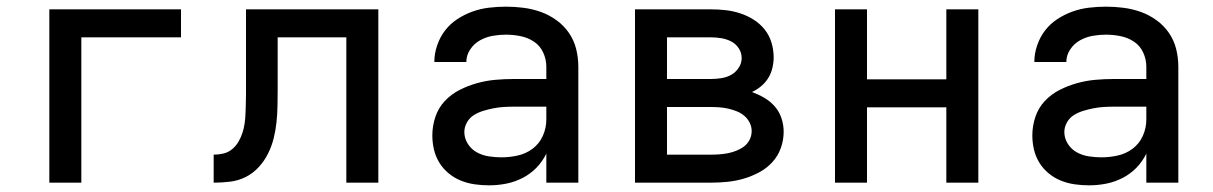

<svg xmlns="http://www.w3.org/2000/svg" viewBox="-20 -548 3640 576"><path d="M128 0V-520H523V-436H224V0Z M621 0V-84Q636 -84 650.5 -87.5Q665 -91 676.5 -100.5Q688 -110 695.5 -123Q703 -136 707.5 -150Q712 -164 714 -178.5Q716 -193 716.5 -207.5Q717 -222 717.5 -236.5Q718 -251 718 -266Q718 -270 718 -273.5Q718 -277 718 -281V-520H1115V0H1019V-436H813V-281Q813 -281 813 -280.5Q813 -280 813 -280V-279Q813 -255 812.5 -230.5Q812 -206 809.5 -181.5Q807 -157 801 -133Q795 -109 784 -87Q773 -65 756 -46.5Q739 -28 717 -17Q695 -6 670.5 -3Q646 0 621 0Z M1447 8Q1426 8 1404.5 5Q1383 2 1363 -6Q1343 -14 1326 -28Q1309 -42 1298 -60Q1287 -78 1282 -99Q1277 -120 1277 -142Q1277 -170 1286 -197Q1295 -224 1314 -244.5Q1333 -265 1358.5 -278Q1384 -291 1411 -298.5Q1438 -306 1465.5 -308.5Q1493 -311 1521 -311H1619V-348Q1619 -370 1609.5 -390.5Q1600 -411 1582 -423Q1564 -435 1542 -439.5Q1520 -444 1498 -444Q1478 -444 1458 -440.5Q1438 -437 1420 -427Q1402 -417 1390.5 -399.5Q1379 -382 1379 -362H1283Q1283 -387 1291.5 -412Q1300 -437 1315.5 -457Q1331 -477 1352.5 -491Q1374 -505 1398 -513.5Q1422 -522 1447.5 -525Q1473 -528 1498 -528Q1525 -528 1551.5 -524.5Q1578 -521 1603 -512Q1628 -503 1650 -487Q1672 -471 1687 -449Q1702 -427 1708.5 -401Q1715 -375 1715 -348V0H1619V-87Q1607 -63 1589 -44.5Q1571 -26 1547.5 -14Q1524 -2 1498.5 3Q1473 8 1447 8ZM1484 -76Q1509 -76 1533.5 -81.5Q1558 -87 1578 -102Q1598 -117 1608.5 -140.5Q1619 -164 1619 -189V-228H1521Q1506 -228 1490.5 -227Q1475 -226 1460 -223Q1445 -220 1430 -215.5Q1415 -211 1402 -203Q1389 -195 1381 -181Q1373 -167 1373 -152Q1373 -133 1383.5 -116.5Q1394 -100 1410.5 -91Q1427 -82 1446 -79Q1465 -76 1484 -76Z M1885 0V-520H2112Q2135 -520 2157 -517.5Q2179 -515 2200.5 -508Q2222 -501 2241 -489Q2260 -477 2274 -459.5Q2288 -442 2294.5 -420Q2301 -398 2301 -376Q2301 -360 2297 -343.5Q2293 -327 2284.5 -313.5Q2276 -300 2263.5 -289.5Q2251 -279 2236 -272Q2255 -265 2273 -254.5Q2291 -244 2304.5 -228.5Q2318 -213 2324.5 -193Q2331 -173 2331 -153Q2331 -128 2322.5 -104Q2314 -80 2297 -61.5Q2280 -43 2257.5 -31Q2235 -19 2211 -12Q2187 -5 2162 -2.5Q2137 0 2112 0ZM1981 -311H2112Q2128 -311 2144 -313.5Q2160 -316 2173.5 -323.5Q2187 -331 2196 -344.5Q2205 -358 2205 -374Q2205 -390 2196 -403.5Q2187 -417 2173 -424Q2159 -431 2143.5 -433.5Q2128 -436 2112 -436H1981ZM1981 -84H2112Q2125 -84 2138.5 -85Q2152 -86 2164.5 -88.5Q2177 -91 2189.5 -96Q2202 -101 2212.5 -109Q2223 -117 2229 -129Q2235 -141 2235 -155Q2235 -168 2229 -180Q2223 -192 2213 -200.5Q2203 -209 2190.5 -214Q2178 -219 2165 -222Q2152 -225 2138.5 -226Q2125 -227 2112 -227H1981Z M2485 0V-520H2581V-310H2819V-520H2915V0H2819V-226H2581V0Z M3247 8Q3226 8 3204.5 5Q3183 2 3163 -6Q3143 -14 3126 -28Q3109 -42 3098 -60Q3087 -78 3082 -99Q3077 -120 3077 -142Q3077 -170 3086 -197Q3095 -224 3114 -244.5Q3133 -265 3158.5 -278Q3184 -291 3211 -298.5Q3238 -306 3265.5 -308.5Q3293 -311 3321 -311H3419V-348Q3419 -370 3409.5 -390.5Q3400 -411 3382 -423Q3364 -435 3342 -439.5Q3320 -444 3298 -444Q3278 -444 3258 -440.5Q3238 -437 3220 -427Q3202 -417 3190.5 -399.5Q3179 -382 3179 -362H3083Q3083 -387 3091.5 -412Q3100 -437 3115.5 -457Q3131 -477 3152.5 -491Q3174 -505 3198 -513.5Q3222 -522 3247.5 -525Q3273 -528 3298 -528Q3325 -528 3351.5 -524.5Q3378 -521 3403 -512Q3428 -503 3450 -487Q3472 -471 3487 -449Q3502 -427 3508.5 -401Q3515 -375 3515 -348V0H3419V-87Q3407 -63 3389 -44.5Q3371 -26 3347.5 -14Q3324 -2 3298.5 3Q3273 8 3247 8ZM3284 -76Q3309 -76 3333.5 -81.5Q3358 -87 3378 -102Q3398 -117 3408.5 -140.5Q3419 -164 3419 -189V-228H3321Q3306 -228 3290.5 -227Q3275 -226 3260 -223Q3245 -220 3230 -215.5Q3215 -211 3202 -203Q3189 -195 3181 -181Q3173 -167 3173 -152Q3173 -133 3183.5 -116.5Q3194 -100 3210.5 -91Q3227 -82 3246 -79Q3265 -76 3284 -76Z"/></svg>

Font: Iosevka SS04 Medium Extended
Style: Regular
Weight: 500
Width: 7
Monospace: yes
Designer: Belleve Invis
Foundry: Belleve Invis
Version: Version 19.0.0; ttfautohint (v1.8.4)